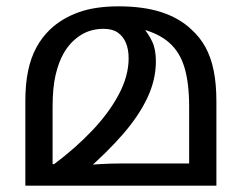

<svg xmlns="http://www.w3.org/2000/svg" viewBox="-20 -586 763 606"><path d="M354 -566Q433 -566 489.5 -547.5Q546 -529 583 -494Q611 -469 628.5 -437Q646 -405 654.5 -363Q663 -321 663 -266V0H60V-268Q60 -320 68.5 -361.5Q77 -403 94.5 -435.5Q112 -468 138 -493Q175 -528 227.5 -547Q280 -566 354 -566ZM307 -495Q265 -495 233 -474Q201 -453 181 -418Q165 -390 155.5 -349.5Q146 -309 146 -249V-68H151Q219 -119 272 -175Q325 -231 355.5 -289Q386 -347 386 -402Q386 -430 377.5 -450.5Q369 -471 352 -483Q335 -495 307 -495ZM472 -393Q472 -334 445 -277Q418 -220 368 -162.5Q318 -105 249 -45L247 -65Q276 -67 304 -68.5Q332 -70 360 -70H577V-249Q577 -323 562.5 -372Q548 -421 515 -450.5Q482 -480 428 -494L430 -501Q449 -479 460.5 -454.5Q472 -430 472 -393Z"/></svg>

Font: lmalayalam15
Style: Book
Weight: 400
Designer: Jelle Bosma - Monotype Design Team
Foundry: Monotype Imaging Inc.
Version: Version 2.003